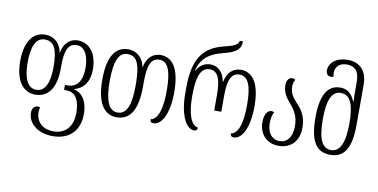

<svg xmlns="http://www.w3.org/2000/svg" viewBox="-90 -1037 3061 1553"><g transform="rotate(10 1440.5 -260.0)"><path d="M409 251C540 251 627 172 627 32C627 -62 590 -134 515 -152V-154C590 -175 636 -234 636 -337C636 -460 576 -547 476 -547C422 -547 366 -514 349 -425H347C331 -513 267 -547 212 -547C101 -547 45 -454 45 -300C45 -144 109 -55 211 -55C319 -55 379 -142 379 -300V-327C379 -441 402 -508 473 -508C545 -508 575 -429 575 -338C575 -222 526 -174 458 -174H435V-133H454C536 -133 565 -61 565 34C565 148 503 212 408 212C325 212 263 164 263 78C263 65 265 53 268 40C262 37 255 36 248 36C226 36 203 54 203 94C203 178 281 251 409 251ZM212 -95C139 -95 106 -177 106 -300C106 -427 136 -508 212 -508C291 -508 319 -441 319 -300C319 -177 288 -95 212 -95Z M891 11C999 11 1059 -76 1059 -268V-306C1059 -440 1082 -508 1153 -508C1225 -508 1254 -429 1254 -269C1254 -130 1228 -31 1165 -21C1165 -4 1173 7 1192 7C1263 7 1316 -98 1316 -269C1316 -459 1256 -547 1156 -547C1102 -547 1046 -514 1029 -425H1027C1011 -513 947 -547 892 -547C781 -547 725 -454 725 -268C725 -77 789 11 891 11ZM892 -28C819 -28 786 -110 786 -268C786 -427 816 -508 892 -508C971 -508 999 -441 999 -268C999 -111 968 -28 892 -28Z M1528 7C1543 7 1554 -2 1554 -21C1492 -30 1464 -129 1464 -269C1464 -423 1494 -502 1566 -502C1637 -502 1660 -434 1660 -306V-180H1718V-306C1718 -434 1741 -502 1813 -502C1885 -502 1914 -423 1914 -269C1914 -130 1888 -31 1825 -21C1825 -4 1833 7 1852 7C1922 7 1975 -98 1975 -269C1975 -454 1916 -542 1816 -542C1761 -542 1708 -509 1690 -420H1688C1672 -509 1620 -542 1566 -542C1520 -542 1477 -518 1452 -468H1450C1472 -570 1537 -621 1647 -649C1742 -672 1792 -698 1792 -771H1766C1761 -733 1712 -720 1644 -703C1482 -663 1405 -561 1405 -321V-279C1405 -100 1460 7 1528 7Z M2221 11C2315 11 2387 -49 2387 -167C2387 -272 2338 -323 2298 -366C2268 -400 2247 -432 2247 -482C2247 -504 2254 -526 2263 -537C2256 -543 2249 -547 2236 -547C2209 -547 2191 -520 2191 -486C2191 -419 2221 -382 2253 -345C2288 -302 2325 -258 2325 -169C2325 -78 2285 -28 2221 -28C2162 -28 2120 -76 2120 -158C2120 -202 2128 -228 2140 -250C2131 -254 2125 -256 2118 -256C2085 -256 2060 -219 2060 -156C2060 -50 2131 11 2221 11Z M2646 10C2756 10 2814 -68 2814 -266V-595C2814 -715 2748 -771 2653 -771C2553 -771 2501 -714 2501 -660C2501 -634 2514 -613 2538 -613C2548 -613 2556 -614 2563 -616C2560 -627 2559 -638 2559 -649C2559 -699 2593 -733 2653 -733C2715 -733 2755 -701 2755 -608V-542C2755 -513 2755 -478 2758 -447H2754C2731 -502 2696 -540 2634 -540C2535 -540 2476 -462 2476 -267C2476 -68 2533 10 2646 10ZM2645 -29C2571 -29 2537 -102 2537 -266C2537 -424 2573 -498 2644 -498C2727 -498 2755 -414 2755 -266C2755 -109 2719 -29 2645 -29Z"/></g></svg>

Font: Noto Serif Georgian ExtraCondensed Light
Style: Regular
Weight: 300
Width: 2
Designer: Monotype Design Team, Akaki Razmadze
Foundry: Google LLC
Version: Version 2.003